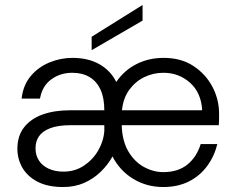

<svg xmlns="http://www.w3.org/2000/svg" viewBox="-20 -741 944 773"><path d="M234 12Q172 12 131 -9.5Q90 -31 70 -66Q50 -101 50 -142Q50 -194 77 -228.5Q104 -263 151.5 -280Q199 -297 261 -297H400Q400 -347 384.5 -380.5Q369 -414 340 -431Q311 -448 271 -448Q223 -448 186.5 -421.5Q150 -395 141 -344H67Q73 -398 103.5 -434.5Q134 -471 179 -489.5Q224 -508 271 -508Q336 -508 381 -482Q426 -456 448 -411Q480 -458 529.5 -483Q579 -508 639 -508Q709 -508 758.5 -475.5Q808 -443 835 -392Q862 -341 862 -283Q862 -273 862 -262Q862 -251 861 -237H470Q472 -173 497 -131Q522 -89 560 -68.5Q598 -48 637 -48Q697 -48 734.5 -78.5Q772 -109 788 -161H855Q843 -112 814 -72.5Q785 -33 740.5 -10.5Q696 12 637 12Q571 12 517 -20.5Q463 -53 433 -111Q414 -77 385 -49Q356 -21 318.5 -4.5Q281 12 234 12ZM236 -50Q281 -50 317 -73.5Q353 -97 375 -134.5Q397 -172 400 -214V-237H266Q214 -237 182.5 -225Q151 -213 137 -192.5Q123 -172 123 -144Q123 -116 136.5 -95Q150 -74 175.5 -62Q201 -50 236 -50ZM471 -297H794Q790 -368 745 -408Q700 -448 638 -448Q597 -448 561 -430.5Q525 -413 500.5 -379.5Q476 -346 471 -297ZM349 -539V-593L554 -721V-658Z"/></svg>

Font: DM Sans 24pt Light
Style: Regular
Weight: 300
Designer: Colophon Foundry, Jonny Pinhorn
Foundry: Colophon Foundry
Version: Version 4.004;gftools[0.9.30]